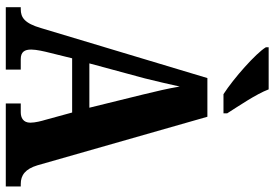

<svg xmlns="http://www.w3.org/2000/svg" viewBox="-166 -806 971 680"><g transform="rotate(90 320.0 -465.5)"><path d="M313 -771H381V-784C357 -822 313 -886 296 -931H147V-921C168 -886 257 -807 313 -771ZM5 0H226V-53H189C163 -53 155 -67 155 -90C155 -109 162 -138 166 -154L186 -235H378L404 -140C408 -127 414 -104 414 -87C414 -62 397 -53 377 -53H346V0H640V-53H631C600 -53 578 -69 565 -112L393 -714H256L79 -125C62 -66 41 -53 12 -53H5ZM204 -296 257 -492C267 -532 277 -575 286 -616C293 -574 303 -532 314 -487L361 -296Z"/></g></svg>

Font: Noto Serif Hebrew ExtraCondensed ExtraBold
Style: Regular
Weight: 800
Width: 2
Designer: Monotype Design Team
Foundry: Monotype Imaging Inc.
Version: Version 2.004